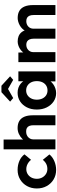

<svg xmlns="http://www.w3.org/2000/svg" viewBox="940 -1752 821 2742"><g transform="rotate(-90 1351.0 -380.5)"><path d="M31 -265Q31 -344 65.5 -406Q100 -468 160 -504Q220 -540 296 -540Q367 -540 426 -514Q485 -488 518 -442L440 -348Q426 -367 405 -382.5Q384 -398 359.5 -407Q335 -416 309 -416Q268 -416 236.5 -396.5Q205 -377 187 -343Q169 -309 169 -265Q169 -223 187.5 -189Q206 -155 238 -135Q270 -115 310 -115Q336 -115 359 -122Q382 -129 402.5 -144Q423 -159 440 -180L517 -86Q484 -43 423.5 -16.5Q363 10 296 10Q220 10 160 -26Q100 -62 65.5 -124Q31 -186 31 -265Z M590 -740H730V-421L702 -409Q713 -445 741.5 -474.5Q770 -504 810 -522Q850 -540 894 -540Q954 -540 994.5 -516Q1035 -492 1055.5 -443.5Q1076 -395 1076 -324V0H934V-313Q934 -349 924 -373Q914 -397 893.5 -408Q873 -419 843 -418Q819 -418 798.5 -410.5Q778 -403 763.5 -389Q749 -375 740.5 -357Q732 -339 732 -318V0H662Q639 0 621 0Q603 0 590 0Z M1158 -266Q1158 -346 1189.5 -408Q1221 -470 1275 -505Q1329 -540 1398 -540Q1437 -540 1469.5 -528.5Q1502 -517 1526.5 -497Q1551 -477 1568 -451Q1585 -425 1592 -395L1562 -400V-529H1703V0H1560V-127L1592 -130Q1584 -102 1566 -77Q1548 -52 1521.5 -32.5Q1495 -13 1462 -1.5Q1429 10 1392 10Q1326 10 1273 -26Q1220 -62 1189 -124Q1158 -186 1158 -266ZM1564 -266Q1564 -311 1547.5 -345Q1531 -379 1501 -398.5Q1471 -418 1431 -418Q1392 -418 1362.5 -398.5Q1333 -379 1316 -345Q1299 -311 1299 -266Q1299 -220 1316 -185.5Q1333 -151 1362.5 -132Q1392 -113 1431 -113Q1471 -113 1501 -132Q1531 -151 1547.5 -185.5Q1564 -220 1564 -266ZM1406 -771H1498L1633 -647L1582 -603L1452 -677L1322 -603L1271 -647Z M1835 0V-529H1972L1975 -428L1954 -424Q1965 -450 1983.5 -471Q2002 -492 2026 -507Q2050 -522 2077 -530.5Q2104 -539 2131 -539Q2172 -539 2205 -526Q2238 -513 2261 -485.5Q2284 -458 2297 -413L2275 -415L2282 -431Q2295 -455 2315 -475Q2335 -495 2360 -509Q2385 -523 2412 -531Q2439 -539 2465 -539Q2527 -539 2568 -514.5Q2609 -490 2629.5 -441Q2650 -392 2650 -321V0H2508V-311Q2508 -347 2498 -370Q2488 -393 2469 -404.5Q2450 -416 2420 -416Q2397 -416 2377.5 -408.5Q2358 -401 2343.5 -387.5Q2329 -374 2321 -355.5Q2313 -337 2313 -316V0H2170V-312Q2170 -345 2160 -368.5Q2150 -392 2131 -404Q2112 -416 2084 -416Q2061 -416 2041.5 -408.5Q2022 -401 2008 -387.5Q1994 -374 1986 -356Q1978 -338 1978 -317V0Z"/></g></svg>

Font: Our Lexend SemiBold
Style: Regular
Weight: 600
Designer: Bonnie Shaver-Troup, Thomas Jockin
Foundry: Lexend
Version: Version 1.007